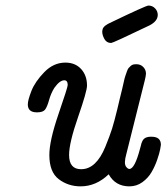

<svg xmlns="http://www.w3.org/2000/svg" viewBox="-20 -659 593 684"><path d="M79.1 -287.1Q79.1 -302.2 92 -335.2Q105 -368.2 137.9 -402.1Q170.9 -436 212.9 -436Q248 -436 269 -413.1Q290 -390.1 290 -354Q290 -334 258.1 -241.9Q226.1 -149.9 226.1 -106.9Q226.1 -56.2 269 -56.2Q295.9 -56.2 317.4 -76.2Q338.9 -96.2 355 -135.5Q371.1 -174.8 379.2 -200.4Q387.2 -226.1 397.9 -270Q401.9 -288.1 407 -308.6Q412.1 -329.1 415 -341.1Q418 -353 420.9 -366.9Q423.8 -380.9 426.5 -388.4Q429.2 -396 432.1 -404.5Q435.1 -413.1 438 -416.5Q440.9 -419.9 445.6 -424.1Q450.2 -428.2 455.1 -429.2Q460 -430.2 465.8 -430.2Q481 -430.2 490.5 -420.2Q500 -410.2 500 -397Q500 -390.1 496.1 -374L430.2 -110.8Q425.3 -93.8 425 -81.8Q424.8 -69.8 430.4 -63.5Q436 -57.1 440.9 -57.1Q460 -57.1 479 -129.9Q480 -131.8 481.4 -138.4Q482.9 -145 483.9 -148.4Q484.9 -151.9 487.5 -157Q490.2 -162.1 493.7 -165Q497.1 -168 502.9 -169.9Q508.8 -171.9 516.1 -171.9H520Q553.2 -171.9 553.2 -143.1Q553.2 -140.1 550.5 -126.5Q547.9 -112.8 540 -89.8Q532.2 -66.9 520 -45.9Q507.8 -24.9 487.3 -10Q466.8 4.9 440.9 4.9Q391.1 4.9 367.2 -38.1Q322.3 4.9 267.1 4.9Q223.1 4.9 189.5 -20.5Q155.8 -45.9 155.8 -106.9Q155.8 -157.7 188.5 -252.9Q221.2 -348.1 221.2 -356Q221.2 -373 209 -373Q192.9 -373 173.8 -346.2Q161.6 -327.1 154.8 -302.5Q147.9 -277.8 140.4 -268.3Q132.8 -258.8 112.8 -258.8H109.9Q79.1 -259.3 79.1 -287.1ZM344.2 -546.9Q344.2 -549.8 345.2 -553.5Q346.2 -557.1 347.2 -559.1Q348.1 -561 350.6 -563.5Q353 -565.9 354 -566.9Q355 -567.9 358.4 -569.8Q361.8 -571.8 362.3 -572.5Q362.8 -573.2 367.2 -575.2L371.1 -577.1Q500 -639.2 508.8 -639.2Q522.9 -639.2 532.5 -629.2Q542 -619.1 542 -606Q542 -584 513.2 -568.8Q382.3 -505.9 376 -505.9Q359.9 -505.9 352.1 -519.8Q344.2 -533.7 344.2 -546.9Z"/></svg>

Font: CMU Typewriter Text
Style: Italic
Weight: 500
Italic angle: -14.04°
Version: Version 0.7.0